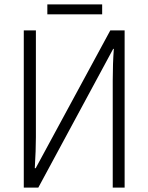

<svg xmlns="http://www.w3.org/2000/svg" viewBox="-20 -852 674 872"><path d="M143 -714V-229Q143 -171 138 -88H142L481 -714H546V0H492V-487Q492 -563 497 -630H494L154 0H88V-714ZM444 -787H195V-832H444Z"/></svg>

Font: Noto Sans UI NarrowLight
Style: Regular
Weight: 300
Width: 4
Designer: Monotype Design Team
Foundry: Monotype Imaging Inc.
Version: Version 1.001